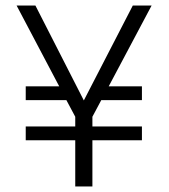

<svg xmlns="http://www.w3.org/2000/svg" viewBox="-20 -674 612 694"><path d="M493 -167H314V0H252V-167H73V-217H252V-252L220 -312H73V-362H194L40 -654H108L283 -311L460 -654H528L373 -362H493V-312H346L314 -252V-217H493Z"/></svg>

Font: Hind Siliguri Light
Style: Regular
Weight: 300
Designer: Jyotish Sonowal
Foundry: Indian Type Foundry
Version: Version 1.001;PS 1.0;hotconv 1.0.86;makeotf.lib2.5.63406; tt